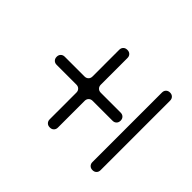

<svg xmlns="http://www.w3.org/2000/svg" viewBox="-135 -939 1153 1153"><g transform="rotate(-45 441.5 -362.0)"><path d="M407 -187V-356Q407 -371 397.5 -380.5Q388 -390 373 -390H146Q131 -390 121.5 -399.5Q112 -409 112 -424V-426Q112 -441 121.5 -450.5Q131 -460 146 -460H373Q388 -460 397.5 -469.5Q407 -479 407 -494V-662Q407 -677 416.5 -686.5Q426 -696 441 -696H442Q457 -696 466.5 -686.5Q476 -677 476 -662V-494Q476 -479 485.5 -469.5Q495 -460 510 -460H737Q752 -460 761.5 -450.5Q771 -441 771 -426V-424Q771 -409 761.5 -399.5Q752 -390 737 -390H510Q495 -390 485.5 -380.5Q476 -371 476 -356V-187Q476 -172 466.5 -162.5Q457 -153 442 -153H441Q426 -153 416.5 -162.5Q407 -172 407 -187ZM112 -62V-63Q112 -78 121.5 -87.5Q131 -97 146 -97H737Q752 -97 761.5 -87.5Q771 -78 771 -63V-62Q771 -47 761.5 -37.5Q752 -28 737 -28H146Q131 -28 121.5 -37.5Q112 -47 112 -62Z"/></g></svg>

Font: Higure Gothic Medium
Style: Regular
Weight: 500
Designer: Yoshimichi Ohira
Foundry: Positype
Version: Version 1.000